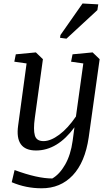

<svg xmlns="http://www.w3.org/2000/svg" viewBox="-20 -835 628 1079"><path d="M398.4 -119.6Q302.7 10.7 182.6 10.7Q62 10.7 82 -129.9L129.4 -478.5L60.5 -488.3L68.8 -529.8L181.6 -540.5L221.2 -502.4L175.8 -172.9Q166.5 -106.4 175.8 -74.2Q184.6 -42 224.6 -42Q264.6 -42 312.5 -77.6Q360.4 -112.8 406.7 -180.2L448.2 -478.5L379.4 -488.3L387.7 -529.8L500.5 -540.5L540 -502.4L478.5 -63Q458 77.1 388.7 150.4Q319.3 223.6 213.4 223.1Q125.5 223.1 45.9 189L62 120.6Q189.9 168 273.9 168Q314.9 144.5 346.2 89.8Q377.4 35.2 388.2 -43.5ZM319.8 -638.2 443.8 -815.4 532.2 -810.5 527.3 -778.3 353.5 -617.7 317.4 -622.6Z"/></svg>

Font: NoticiaText-Italic
Style: Italic
Weight: 400
Italic angle: -8°
Designer: JM Sole
Foundry: JM Sole
Version: Version 1.003